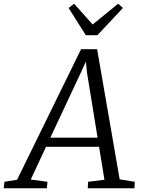

<svg xmlns="http://www.w3.org/2000/svg" viewBox="-80 -1014 761 1034"><path d="M-60 0 -56 -35 12 -46 356.5 -749H443L564.5 -48L646 -35L644 0H392.5L394.5 -35L482.5 -46L453.5 -223.5H168L85.5 -47L175.5 -35L172.5 0ZM191 -272.5H445.5L388.5 -623L382.5 -682L358 -628.5ZM382 -824.5 289.5 -971 319 -994Q344 -966 369 -938Q394 -910 419 -882Q453 -910 487.5 -938Q522 -966 556 -994L582 -971L444.5 -824.5Z"/></svg>

Font: Merriweather Light
Style: Italic
Weight: 300
Italic angle: -7.8°
Designer: Eben Sorkin
Foundry: Eben Sorkin
Version: Version 2.101